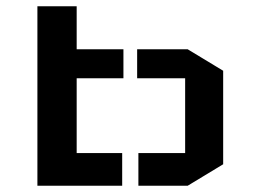

<svg xmlns="http://www.w3.org/2000/svg" viewBox="-20 -596 816 616"><path d="M100 -576H226V-438H376V-345H226V-105H372V0H100ZM696 -369 582 -438H420V-345H574V-105H424V0H582L696 -69Z"/></svg>

Font: Wallpoet
Style: Regular
Weight: 400
Designer: Lars Berggren
Foundry: Lars Berggren
Version: Version 1.000